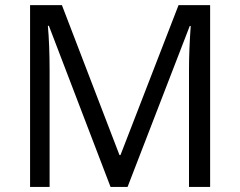

<svg xmlns="http://www.w3.org/2000/svg" viewBox="-20 -734 943 754"><path d="M414.1 0 171.9 -632.8H168Q174.8 -557.6 174.8 -454.1V0H98.1V-713.9H223.1L449.2 -125H453.1L681.2 -713.9H805.2V0H722.2V-460Q722.2 -539.1 729 -631.8H725.1L481 0Z"/></svg>

Font: Open Sans ACDW
Style: acdw
Weight: 400
Foundry: Ascender Corporation
Version: Version 1.10